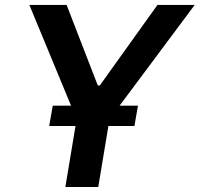

<svg xmlns="http://www.w3.org/2000/svg" viewBox="-20 -747 798 767"><path d="M97.3 -727.3 263.8 -324.9H190.7L176.5 -243.6H281.6L241.1 0H372.5L413 -243.6H517L531.2 -324.9H457.7L757.8 -727.3H609L378.6 -405.5H370.7L246.1 -727.3Z"/></svg>

Font: Margiela Sans Semi Bold
Style: Italic
Weight: 600
Italic angle: -9.39999°
Designer: Stefan Endress, Andreas Faust
Version: Version 1.100;FEAKit 1.0